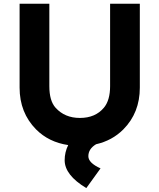

<svg xmlns="http://www.w3.org/2000/svg" viewBox="-20 -757 838 1009"><path d="M338.4 5.4Q236.3 -9.8 169.4 -77.1Q83 -165 83 -296.4V-737.3H239.3V-304.2Q239.3 -227.1 272 -190.9Q320.3 -137.2 399.9 -137.2Q481 -137.2 525.9 -190.9Q558.6 -230 558.6 -304.2V-737.3H714.8V-296.4Q714.8 -164.1 627.9 -76.7Q569.3 -18.1 484.9 1Q444.3 25.4 444.3 64Q444.3 99.1 508.3 127.9L433.6 231.4Q319.8 163.1 319.8 85Q319.8 43 338.4 5.4Z"/></svg>

Font: New Shape
Style: Bold
Weight: 700
Designer: Wojciech Kalinowski "wmk69" (wmk69@o2.pl)
Foundry: Wojciech Kalinowski "wmk69" (wmk69@o2.pl)
Version: Version 2.1.1; 2021-05-14